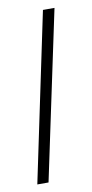

<svg xmlns="http://www.w3.org/2000/svg" viewBox="-66 -542 275 573"><g transform="rotate(-10 71.0 -255.0)"><path d="M0 0 107 -510H142L34 0Z"/></g></svg>

Font: Saira Ultra Condensed Thin
Style: Italic
Weight: 100
Width: 1
Italic angle: -12°
Designer: Hector Gatti with collaboration of the Omnibus-Type team
Foundry: Omnibus-Type
Version: Version 1.001; ttfautohint (v1.8)